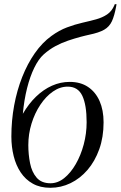

<svg xmlns="http://www.w3.org/2000/svg" viewBox="-20 -882 574 912"><path d="M533.5 -862 531.5 -850.5Q523.5 -807 511.5 -781Q499.5 -755 474.8 -740.8Q450 -726.5 403.5 -717Q394.5 -715 384.2 -712.5Q374 -710 362.5 -707Q333 -699 302.8 -688.8Q272.5 -678.5 243.5 -663Q214.5 -647.5 187.5 -623.5Q163 -601.5 142.8 -560Q122.5 -518.5 108.5 -462.8Q94.5 -407 88.5 -341.5Q116 -389 151.2 -423Q186.5 -457 227 -475Q267.5 -493 311 -493Q362.5 -493 398.2 -469Q434 -445 453 -402Q472 -359 472 -301Q472 -230.5 451.5 -173.2Q431 -116 395.8 -75Q360.5 -34 315 -12Q269.5 10 219 10Q171 10 136 -9.5Q101 -29 78.5 -62.8Q56 -96.5 45 -140.5Q34 -184.5 34 -233.5Q34 -309 47.2 -381Q60.5 -453 85.5 -516.2Q110.5 -579.5 145.5 -629.5Q180.5 -679.5 224 -711Q261 -738 298.5 -752Q336 -766 371.2 -774Q406.5 -782 436.5 -790.2Q466.5 -798.5 488.8 -813.5Q511 -828.5 523 -856.5L525 -862ZM301.5 -470.5Q265 -470.5 231.5 -447.2Q198 -424 171.5 -384.2Q145 -344.5 129.8 -295Q114.5 -245.5 114.5 -193Q114.5 -148.5 122.8 -106.8Q131 -65 154 -38.2Q177 -11.5 220 -11.5Q254.5 -11.5 285.2 -36.2Q316 -61 340 -102.8Q364 -144.5 377.8 -196.2Q391.5 -248 391.5 -301.5Q391.5 -383.5 371 -427Q350.5 -470.5 301.5 -470.5Z"/></svg>

Font: Merriweather 144pt Light
Style: Italic
Weight: 300
Italic angle: -7.8°
Version: Version 2.101